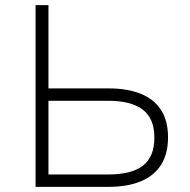

<svg xmlns="http://www.w3.org/2000/svg" viewBox="-20 -725 739 745"><path d="M118 0V-705H168V-382H402Q475 -382 526.5 -361Q578 -340 605 -298Q632 -256 632 -192Q632 -128 605 -85.5Q578 -43 526.5 -21.5Q475 0 402 0ZM168 -48H399Q491 -48 535 -82.5Q579 -117 579 -191Q579 -265 534 -299.5Q489 -334 399 -334H168Z"/></svg>

Font: Nunito Sans 7pt ExtraLight
Style: Regular
Weight: 250
Designer: Vernon Adams
Foundry: Vernon Adams
Version: Version 3.101;gftools[0.9.27]